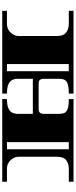

<svg xmlns="http://www.w3.org/2000/svg" viewBox="510 -1200 690 1751"><g transform="rotate(-90 855.5 -325.0)"><path d="M73 0V-43H193Q238 -43 269.5 -67Q301 -91 301 -151V-497Q301 -527 286.5 -552Q272 -577 247.5 -592Q223 -607 193 -607H73V-650H827V-607Q772 -607 743 -594Q714 -581 703 -559Q692 -537 692 -508V-371H1012V-508Q1012 -537 1001 -559Q990 -581 961 -594Q932 -607 877 -607V-650H1632V-607H1511Q1482 -607 1457 -592Q1432 -577 1417 -552Q1402 -527 1402 -497V-151Q1402 -91 1434.5 -67Q1467 -43 1511 -43H1632V0H877V-43Q927 -43 954.5 -50Q982 -57 994 -70Q1006 -83 1009 -100.5Q1012 -118 1012 -139V-274Q1012 -290 1003.5 -304Q995 -318 970 -318H734Q710 -318 701 -304Q692 -290 692 -274V-136Q692 -109 698.5 -88Q705 -67 733 -55Q761 -43 827 -43V0ZM369 -43H434V-607H369ZM1081 -43H1146V-607H1081Z"/></g></svg>

Font: Diplomata SC
Style: Regular
Weight: 400
Designer: Eduardo Rodriguez Tunni
Foundry: Eduardo Rodriguez Tunni
Version: Version 1.002; ttfautohint (v1.8.4.7-5d5b);gftools[0.9.23]